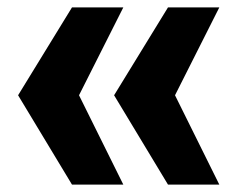

<svg xmlns="http://www.w3.org/2000/svg" viewBox="-20 -557 647 520"><path d="M175 -57 29 -299 175 -537H314L194 -299L314 -57ZM435 -57 289 -299 435 -537H574L454 -299L574 -57Z"/></svg>

Font: Hubot Sans Condensed ExtraLight
Style: Bold
Weight: 700
Version: Version 2.000